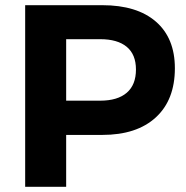

<svg xmlns="http://www.w3.org/2000/svg" viewBox="-20 -720 718 740"><path d="M654 -457Q654 -335 580.5 -267.5Q507 -200 374 -200H235V0H77V-700H374Q508 -700 581 -636.5Q654 -573 654 -457ZM504 -452Q504 -510 468.5 -539.5Q433 -569 366 -569H235V-332H366Q433 -332 468.5 -362.5Q504 -393 504 -452Z"/></svg>

Font: Gontserrat SemiBold
Style: Regular
Weight: 600
Designer: Julieta Ulanovsky
Foundry: Julieta Ulanovsky
Version: Version 6.001